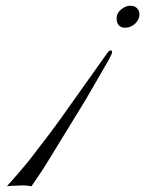

<svg xmlns="http://www.w3.org/2000/svg" viewBox="-20 -572 503 665"><path d="M30.3 71.3H21.5Q11.2 72.3 3.9 73.2Q46.4 25.9 81.1 -16.6Q162.1 -121.1 192.9 -165L352.5 -389.6Q358.4 -397.5 363.3 -397.5Q368.2 -397.5 368.2 -391.6Q368.2 -385.7 356.4 -364.3L277.3 -227.5L138.7 -1.5Q120.1 27.8 108.9 43.9L88.9 73.2Q67.9 69.3 51.3 70.3Q34.2 71.3 30.3 71.3ZM454.6 -543.5Q462.9 -534.2 462.9 -523.4Q462.9 -512.7 459 -504.9Q455.1 -497.1 448.2 -490.2Q441.4 -483.9 432.6 -480Q423.8 -476.1 411.6 -476.1Q399.4 -476.1 391.6 -484.4Q383.8 -492.7 383.8 -509.3Q383.8 -525.9 399.4 -539.1Q415 -552.2 430.7 -552.2Q446.3 -552.2 454.6 -543.5Z"/></svg>

Font: PinyonScript
Style: Regular
Weight: 400
Designer: Nicole Fally
Foundry: Nicole Fally
Version: Version 1.005